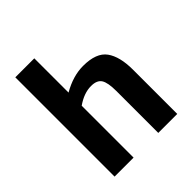

<svg xmlns="http://www.w3.org/2000/svg" viewBox="-213 -947 1094 1094"><g transform="rotate(-45 333.5 -400.0)"><path d="M589 -356V0H436V-338Q436 -406 418.5 -433Q401 -460 354 -460Q297 -460 237 -418V0H84V-800H237V-524Q322 -573 403 -573Q509 -573 549 -517.5Q589 -462 589 -356Z"/></g></svg>

Font: Martel Sans ExtraBold
Style: Regular
Weight: 800
Designer: Dan Reynolds and Mathieu Réguer
Foundry: Dan Reynolds and Mathieu Réguer
Version: Version 1.002; ttfautohint (v1.1) -l 5 -r 5 -G 72 -x 0 -D la